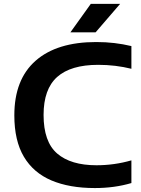

<svg xmlns="http://www.w3.org/2000/svg" viewBox="-20 -968 735 998"><path d="M473 9.5Q341 9.5 247.2 -30.2Q153.5 -70 104 -153.5Q54.5 -237 54.5 -368.5Q54.5 -555 165 -652.2Q275.5 -749.5 480 -749.5Q530 -749.5 574.5 -744.2Q619 -739 663 -728.5V-610.5Q622.5 -620.5 579.2 -625.8Q536 -631 490.5 -631Q348 -631 277.2 -568Q206.5 -505 206.5 -370.5Q206.5 -231 277.2 -170Q348 -109 481.5 -109Q574.5 -109 663 -134.5V-16.5Q575 9.5 473 9.5ZM346 -800 452 -948H604.5L477 -800Z"/></svg>

Font: Encode Sans Expanded Expanded SemiBold
Style: Regular
Weight: 600
Width: 7
Designer: Multiple Designers
Foundry: Impallari Type
Version: Version 3.000; ttfautohint (v1.8.3) -l 8 -r 50 -G 200 -x 14 